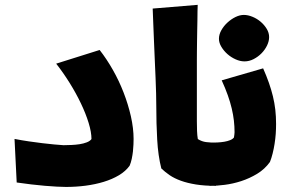

<svg xmlns="http://www.w3.org/2000/svg" viewBox="-20 -756 1181 781"><path d="M248.5 4.4Q233.4 4.4 211.2 3.2Q189 2 162.6 -0.2Q136.2 -2.4 106.9 -5.9Q77.6 -9.3 47.9 -13.7L39.1 -190.9Q68.8 -185.1 97.7 -180.9Q126.5 -176.8 152.1 -173.6Q177.7 -170.4 199.5 -168.5Q221.2 -166.5 236.8 -165.5H242.2Q254.4 -165.5 271 -166.3Q287.6 -167 303.7 -169.4Q319.8 -171.9 333 -177Q346.2 -182.1 352.1 -190.4Q352.1 -218.3 340.6 -255.9Q329.1 -293.5 309.3 -335Q289.6 -376.5 263.4 -418.5Q237.3 -460.4 208.5 -497.1L385.3 -552.7Q413.6 -516.6 439 -471.9Q464.4 -427.2 482.9 -379.2Q501.5 -331.1 512.5 -282.5Q523.4 -233.9 523.4 -190.9Q523.4 -182.1 522.9 -168.7Q522.5 -155.3 520.8 -140.1Q519 -125 515.9 -109.9Q512.7 -94.7 507.3 -82Q491.2 -59.6 463.9 -43.2Q436.5 -26.9 402.1 -16.4Q367.7 -5.9 328.4 -0.7Q289.1 4.4 248.5 4.4Z M858.4 0Q812 0 777.1 -5.6Q742.2 -11.2 715.8 -20.8Q689.5 -30.3 670.4 -43.2Q651.4 -56.2 636.2 -70.8Q623 -123 619.4 -188.5Q615.7 -253.9 615.7 -325.7Q615.7 -345.7 615 -375Q614.3 -404.3 612.8 -439.2Q611.3 -474.1 609.6 -512.2Q607.9 -550.3 606.4 -587.6Q605 -625 603.5 -659.4Q602.1 -693.8 601.1 -721.2L784.2 -736.3Q783.7 -726.6 783.4 -710.2Q783.2 -693.8 783 -673.8Q782.7 -653.8 782.2 -631.6Q781.7 -609.4 781.5 -587.9Q781.2 -566.4 781 -547.1Q780.8 -527.8 780.8 -514.2V-262.7Q780.8 -242.2 781.5 -223.6Q782.2 -205.1 784.7 -190.4Q800.8 -180.2 818.6 -178Q836.4 -175.8 858.4 -175.8Z M836.9 0Q826.7 0 816.2 -5.1Q805.7 -10.3 797.4 -18.6V-157.7Q803.2 -165 814.5 -170.4Q825.7 -175.8 836.9 -175.8Q850.1 -175.8 864.5 -176.5Q878.9 -177.2 892.1 -179.4Q905.3 -181.6 915.8 -185.8Q926.3 -189.9 931.6 -196.8Q932.6 -202.1 933.3 -208.3Q934.1 -214.4 934.1 -218.3Q934.1 -241.7 931.4 -265.4Q928.7 -289.1 922.6 -314.9Q916.5 -340.8 906.5 -368.9Q896.5 -397 881.8 -429.2L1050.3 -478Q1064 -447.3 1073.7 -419.4Q1083.5 -391.6 1090.1 -364.5Q1096.7 -337.4 1099.9 -309.6Q1103 -281.7 1103 -251.5Q1103 -231.9 1101.6 -211.4Q1100.1 -190.9 1096.9 -170.9Q1093.8 -150.9 1089.1 -132.1Q1084.5 -113.3 1078.1 -97.2Q1057.1 -67.9 1026.1 -49.1Q995.1 -30.3 961.2 -19.3Q927.2 -8.3 894.3 -4.2Q861.3 0 836.9 0ZM1074.7 -605Q1074.7 -588.4 1066.2 -570.8Q1057.6 -553.2 1043.7 -539.1Q1029.8 -524.9 1011.7 -515.6Q993.7 -506.3 974.6 -506.3Q957 -506.3 938.5 -514.6Q919.9 -522.9 905 -536.1Q890.1 -549.3 880.4 -565.7Q870.6 -582 870.6 -598.1Q870.6 -615.7 880.4 -633.1Q890.1 -650.4 905.3 -664.3Q920.4 -678.2 938 -686.8Q955.6 -695.3 971.7 -695.3Q988.8 -695.3 1007.1 -687.7Q1025.4 -680.2 1040.3 -667.5Q1055.2 -654.8 1064.9 -638.7Q1074.7 -622.6 1074.7 -605Z"/></svg>

Font: DimaFred
Style: Bold
Weight: 800
Designer: R.Balvardi
Foundry: R.Balvardi (r.balvardi@gmail.com)
Version: Version 1.00;August 2, 2018;FontCreator 11.5.0.2427 64-bit